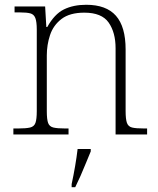

<svg xmlns="http://www.w3.org/2000/svg" viewBox="-20 -563 663 804"><path d="M36 0V-25H56Q89 -25 106 -29Q123 -33 128.5 -48.5Q134 -64 134 -98V-439Q134 -472 128 -487.5Q122 -503 107 -507Q92 -511 64 -511H41V-536H169L174 -450H178Q208 -504 247.5 -523.5Q287 -543 341 -543Q425 -543 465.5 -497Q506 -451 506 -356V-98Q506 -64 511.5 -48.5Q517 -33 533 -29Q549 -25 583 -25H596V0H464V-361Q464 -427 435 -468.5Q406 -510 333 -510Q272 -510 237.5 -483.5Q203 -457 189.5 -416Q176 -375 176 -331V-97Q176 -63 181.5 -48Q187 -33 203.5 -29Q220 -25 253 -25H267V0ZM280 208Q288 171 294.5 133Q301 95 305 61H360V71Q351 92 340 119.5Q329 147 317 174Q305 201 295 221H280Z"/></svg>

Font: Noto Serif Malayalam ExtraLight
Style: Regular
Weight: 200
Designer: Indian type Foundry, Jelle Bosma, Monotype Design Team
Foundry: Monotype Imaging Inc.
Version: Version 2.104; ttfautohint (v1.8.4.7-5d5b)